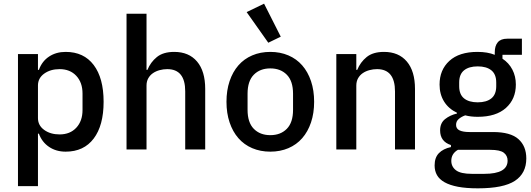

<svg xmlns="http://www.w3.org/2000/svg" viewBox="-20 -815 2893 1047"><path d="M78 -520H187V-434H192Q209 -481 247.5 -506.5Q286 -532 338 -532Q437 -532 491 -460.5Q545 -389 545 -260Q545 -131 491 -59.5Q437 12 338 12Q286 12 247.5 -14Q209 -40 192 -86H187V200H78ZM305 -82Q362 -82 396 -118.5Q430 -155 430 -215V-305Q430 -365 396 -401.5Q362 -438 305 -438Q255 -438 221 -413.5Q187 -389 187 -349V-171Q187 -131 221 -106.5Q255 -82 305 -82Z M670 -740H779V-434H784Q801 -476 835.5 -504Q870 -532 930 -532Q1010 -532 1054.5 -479.5Q1099 -427 1099 -330V0H990V-317Q990 -438 892 -438Q871 -438 850.5 -432.5Q830 -427 814 -416Q798 -405 788.5 -388Q779 -371 779 -349V0H670Z M1454 12Q1400 12 1355.5 -7Q1311 -26 1280 -61.5Q1249 -97 1232 -147.5Q1215 -198 1215 -260Q1215 -322 1232 -372.5Q1249 -423 1280 -458.5Q1311 -494 1355.5 -513Q1400 -532 1454 -532Q1508 -532 1552.5 -513Q1597 -494 1628 -458.5Q1659 -423 1676 -372.5Q1693 -322 1693 -260Q1693 -198 1676 -147.5Q1659 -97 1628 -61.5Q1597 -26 1552.5 -7Q1508 12 1454 12ZM1454 -78Q1510 -78 1544 -112.5Q1578 -147 1578 -216V-304Q1578 -373 1544 -407.5Q1510 -442 1454 -442Q1398 -442 1364 -407.5Q1330 -373 1330 -304V-216Q1330 -147 1364 -112.5Q1398 -78 1454 -78ZM1325 -749 1420 -795 1511 -615 1443 -582Z M1814 0V-520H1923V-434H1928Q1945 -476 1979.5 -504Q2014 -532 2074 -532Q2154 -532 2198.5 -479.5Q2243 -427 2243 -330V0H2134V-316Q2134 -438 2036 -438Q2015 -438 1994.5 -432.5Q1974 -427 1958 -416Q1942 -405 1932.5 -388Q1923 -371 1923 -348V0Z M2850 49Q2850 130 2788 171Q2726 212 2586 212Q2522 212 2477.5 203.5Q2433 195 2404.5 179Q2376 163 2363 140Q2350 117 2350 87Q2350 44 2373.5 20Q2397 -4 2439 -13V-24Q2380 -43 2380 -104Q2380 -144 2407 -165.5Q2434 -187 2472 -196V-200Q2426 -222 2401.5 -261.5Q2377 -301 2377 -354Q2377 -434 2430.5 -483Q2484 -532 2584 -532Q2639 -532 2678 -516V-530Q2678 -565 2694.5 -584.5Q2711 -604 2746 -604H2826V-516H2720V-495Q2755 -472 2774 -435.5Q2793 -399 2793 -354Q2793 -275 2739 -226.5Q2685 -178 2585 -178Q2547 -178 2517 -186Q2497 -179 2482 -166.5Q2467 -154 2467 -134Q2467 -113 2486 -104Q2505 -95 2540 -95H2668Q2764 -95 2807 -56.5Q2850 -18 2850 49ZM2748 61Q2748 34 2727.5 18Q2707 2 2653 2H2477Q2441 23 2441 62Q2441 94 2466.5 113.5Q2492 133 2553 133H2621Q2748 133 2748 61ZM2585 -257Q2633 -257 2659.5 -278.5Q2686 -300 2686 -345V-365Q2686 -410 2659.5 -431.5Q2633 -453 2585 -453Q2537 -453 2510.5 -431.5Q2484 -410 2484 -365V-345Q2484 -300 2510.5 -278.5Q2537 -257 2585 -257Z"/></svg>

Font: IBM Plex Sans Thai Looped Medium
Style: Regular
Weight: 500
Designer: Mike Abbink, Paul van der Laan, Pieter van Rosmalen, Ben Mitchell, Mark Frömberg
Foundry: Bold Monday
Version: Version 1.1